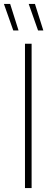

<svg xmlns="http://www.w3.org/2000/svg" viewBox="-46 -964 264 984"><path d="M82 0V-740H116V0ZM149 -808 101 -944H133L176 -808ZM22 -808 -26 -944H6L49 -808Z"/></svg>

Font: Encode Sans Condensed Thin
Style: Regular
Weight: 100
Width: 3
Designer: Multiple Designers
Foundry: Impallari Type
Version: Version 3.000; ttfautohint (v1.8.3) -l 8 -r 50 -G 200 -x 14 